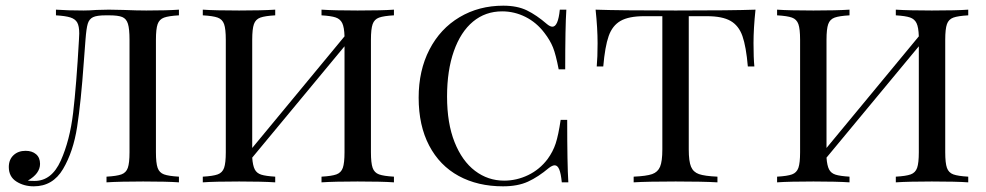

<svg xmlns="http://www.w3.org/2000/svg" viewBox="-20 -642 3471 676"><path d="M610 -588Q574 -586 557.5 -580Q541 -574 535 -557Q529 -540 529 -502V-106Q529 -68 535 -51Q541 -34 557.5 -28Q574 -22 610 -20V0Q568 -3 484 -3Q402 -3 355 0V-20Q391 -22 407.5 -28Q424 -34 430 -51Q436 -68 436 -106V-502Q436 -540 430.5 -558Q425 -576 410.5 -582Q396 -588 365 -588H352Q321 -588 307.5 -581.5Q294 -575 289 -558.5Q284 -542 281 -502L275 -423Q265 -282 251.5 -195Q238 -108 202 -47Q166 14 99 14Q64 14 37.5 -3Q11 -20 11 -54Q11 -80 27.5 -95.5Q44 -111 70 -111Q93 -111 107 -99Q121 -87 121 -65Q121 -31 78 -6Q87 -5 102 -5Q162 -5 194 -76.5Q226 -148 237.5 -245Q249 -342 258 -502L259 -524Q259 -550 252 -562.5Q245 -575 228 -580.5Q211 -586 177 -588V-608Q219 -605 274 -605Q294 -605 320 -607L363 -608L415 -607Q461 -605 495 -605Q568 -605 610 -608Z M1286 -502V-106Q1286 -68 1292 -51Q1298 -34 1314.5 -28Q1331 -22 1367 -20V0Q1325 -3 1239 -3Q1158 -3 1112 0V-20Q1148 -22 1164.5 -28Q1181 -34 1187 -51Q1193 -68 1193 -106V-479L868 -87Q870 -59 877 -45.5Q884 -32 900 -27Q916 -22 949 -20V0Q903 -3 822 -3Q736 -3 694 0V-20Q730 -22 746.5 -28Q763 -34 769 -51Q775 -68 775 -106V-502Q775 -540 769 -557Q763 -574 746.5 -580Q730 -586 694 -588V-608Q736 -605 822 -605Q902 -605 949 -608V-588Q913 -586 896.5 -580Q880 -574 874 -557Q868 -540 868 -502V-121L1193 -514Q1192 -546 1185 -560.5Q1178 -575 1162 -580.5Q1146 -586 1112 -588V-608Q1158 -605 1239 -605Q1325 -605 1367 -608V-588Q1331 -586 1314.5 -580Q1298 -574 1292 -557Q1286 -540 1286 -502Z M1906 -557Q1917 -548 1925 -548Q1945 -548 1951 -608H1974Q1970 -548 1970 -398H1947Q1937 -450 1927 -475Q1917 -500 1897 -526Q1869 -563 1830 -582.5Q1791 -602 1748 -602Q1689 -602 1645.5 -566Q1602 -530 1578 -462Q1554 -394 1554 -302Q1554 -208 1580.5 -141.5Q1607 -75 1652.5 -40.5Q1698 -6 1755 -6Q1799 -6 1839.5 -25.5Q1880 -45 1908 -82Q1927 -108 1936.5 -137Q1946 -166 1954 -220H1977Q1977 -63 1981 0H1958Q1955 -31 1949 -45.5Q1943 -60 1933 -60Q1925 -60 1913 -51Q1875 -19 1839 -2.5Q1803 14 1751 14Q1662 14 1595 -22.5Q1528 -59 1491 -129.5Q1454 -200 1454 -298Q1454 -394 1492 -467.5Q1530 -541 1598 -581.5Q1666 -622 1752 -622Q1801 -622 1835 -605.5Q1869 -589 1906 -557Z M2633 -490Q2633 -438 2636 -408H2613Q2607 -478 2594 -515Q2581 -552 2552 -568.5Q2523 -585 2469 -585H2405V-116Q2405 -74 2413 -55Q2421 -36 2441 -29Q2461 -22 2506 -20V0Q2454 -3 2359 -3Q2259 -3 2211 0V-20Q2256 -22 2276 -29Q2296 -36 2304 -55Q2312 -74 2312 -116V-585H2248Q2194 -585 2165 -568.5Q2136 -552 2123 -515Q2110 -478 2104 -408H2081Q2084 -440 2084 -490Q2084 -542 2077 -608Q2160 -605 2359 -605Q2557 -605 2640 -608Q2633 -542 2633 -490Z M3308 -502V-106Q3308 -68 3314 -51Q3320 -34 3336.5 -28Q3353 -22 3389 -20V0Q3347 -3 3261 -3Q3180 -3 3134 0V-20Q3170 -22 3186.5 -28Q3203 -34 3209 -51Q3215 -68 3215 -106V-479L2890 -87Q2892 -59 2899 -45.5Q2906 -32 2922 -27Q2938 -22 2971 -20V0Q2925 -3 2844 -3Q2758 -3 2716 0V-20Q2752 -22 2768.5 -28Q2785 -34 2791 -51Q2797 -68 2797 -106V-502Q2797 -540 2791 -557Q2785 -574 2768.5 -580Q2752 -586 2716 -588V-608Q2758 -605 2844 -605Q2924 -605 2971 -608V-588Q2935 -586 2918.5 -580Q2902 -574 2896 -557Q2890 -540 2890 -502V-121L3215 -514Q3214 -546 3207 -560.5Q3200 -575 3184 -580.5Q3168 -586 3134 -588V-608Q3180 -605 3261 -605Q3347 -605 3389 -608V-588Q3353 -586 3336.5 -580Q3320 -574 3314 -557Q3308 -540 3308 -502Z"/></svg>

Font: Playfair Display SC
Style: Regular
Weight: 400
Designer: Claus Eggers Sørensen
Foundry: Claus Eggers Sørensen
Version: Version 1.200; ttfautohint (v1.6)